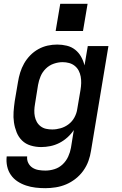

<svg xmlns="http://www.w3.org/2000/svg" viewBox="-20 -761 640 1004"><path d="M217 223Q191 223 165.5 220Q140 217 116 209Q92 201 71.5 187.5Q51 174 37 154Q23 134 17.5 109Q12 84 15 57H122Q120 76 128 91.5Q136 107 150 116Q164 125 181.5 128Q199 131 217 131Q241 131 265 123.5Q289 116 307.5 98.5Q326 81 336.5 58Q347 35 351 12L366 -81Q352 -60 332.5 -42.5Q313 -25 290.5 -13.5Q268 -2 243.5 3Q219 8 195 8Q167 8 140.5 0Q114 -8 95.5 -26Q77 -44 67 -69Q57 -94 53 -121Q49 -148 51 -176Q53 -204 57 -232L74 -332Q78 -357 85.5 -381.5Q93 -406 106 -429Q119 -452 138 -471.5Q157 -491 180.5 -504Q204 -517 229 -522.5Q254 -528 279 -528Q305 -528 329.5 -522Q354 -516 373 -501Q392 -486 404 -464.5Q416 -443 422 -419L439 -520H547L456 27Q452 54 442.5 80.5Q433 107 416 131Q399 155 375.5 173.5Q352 192 326 203Q300 214 272 218.5Q244 223 217 223ZM253 -84Q275 -84 297.5 -90.5Q320 -97 339 -111.5Q358 -126 369.5 -147.5Q381 -169 384 -191L401 -291Q404 -309 404.5 -326.5Q405 -344 402 -360.5Q399 -377 391.5 -391.5Q384 -406 371 -416.5Q358 -427 341.5 -431.5Q325 -436 307 -436Q285 -436 261.5 -428Q238 -420 220 -402.5Q202 -385 192.5 -362.5Q183 -340 179 -317L163 -217Q160 -200 159.5 -184Q159 -168 162 -152.5Q165 -137 172.5 -123.5Q180 -110 192.5 -100.5Q205 -91 220.5 -87.5Q236 -84 253 -84ZM271 -599 295 -741H438L414 -599Z"/></svg>

Font: Iosevka SS04 SmBd Ex Obl
Style: Regular
Weight: 600
Width: 7
Italic angle: -9°
Monospace: yes
Designer: Belleve Invis
Foundry: Belleve Invis
Version: Version 19.0.0; ttfautohint (v1.8.4)